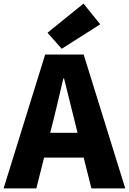

<svg xmlns="http://www.w3.org/2000/svg" viewBox="-28 -1047 716 1067"><path d="M315 -776 236 -865 436 -1027 529 -912ZM403 -309 328 -611H324Q285 -443 267 -372L251 -309ZM437 -171H217L174 0H-8L223 -744H437L668 0H480Z"/></svg>

Font: KaiGen Gothic KR Heavy
Style: Heavy
Weight: 900
Designer: Ryoko NISHIZUKA  (kana & ideographs); Paul D. Hunt (Latin, Greek & Cyrillic); Wenlong ZHANG  (bopomofo); Sandoll Communi
Foundry: Adobe Systems Incorporated
Version: Version 1.002 March 28, 2018